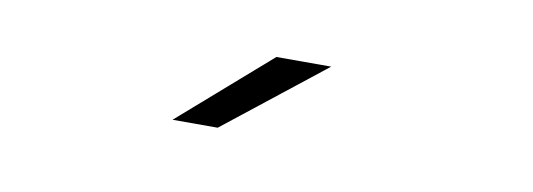

<svg xmlns="http://www.w3.org/2000/svg" viewBox="-29 -801 925 333"><g transform="rotate(10 434.0 -635.0)"><path d="M359.5 -565.5H280L438.5 -704H535Z"/></g></svg>

Font: Trispace SemiExpanded Light
Style: Regular
Weight: 300
Width: 6
Designer: Tyler Finck
Foundry: Etcetera Type Company
Version: Version 1.210; ttfautohint (v1.8.3)